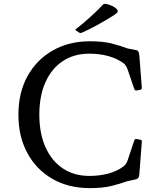

<svg xmlns="http://www.w3.org/2000/svg" viewBox="-20 -963 836 991"><path d="M374 -804Q366 -809 373 -814Q394 -830 418 -850.5Q442 -871 466 -893.5Q490 -916 509 -937Q515 -944 525 -943Q543 -940 556.5 -933.5Q570 -927 580 -919Q586 -912 587.5 -907Q589 -902 583.5 -896.5Q578 -891 564 -882Q526 -858 481.5 -833.5Q437 -809 402 -794Q394 -791 386 -796ZM444 8Q334 8 251 -39.5Q168 -87 121.5 -172.5Q75 -258 75 -371Q75 -484 121.5 -569Q168 -654 251.5 -702Q335 -750 444 -750Q511 -750 556.5 -738.5Q602 -727 638 -713L675 -706Q685 -705 689.5 -702Q694 -699 696.5 -691Q699 -683 700 -666L712 -510Q713 -502 703 -499L685 -496Q676 -495 673 -504L638 -606Q634 -617 629.5 -624Q625 -631 616 -638Q582 -662 537.5 -674Q493 -686 441 -686Q362 -686 304 -647.5Q246 -609 214.5 -538.5Q183 -468 183 -371Q183 -275 214.5 -204Q246 -133 304 -94Q362 -55 441 -55Q494 -55 538.5 -67Q583 -79 616 -103Q626 -111 630.5 -118Q635 -125 639 -136L673 -238Q676 -248 686 -245L704 -242Q713 -241 712 -231L699 -62Q698 -53 695.5 -47.5Q693 -42 685.5 -39Q678 -36 662 -33L638 -28Q602 -15 556.5 -3.5Q511 8 444 8Z"/></svg>

Font: Hahmlet
Style: Regular
Weight: 400
Designer: Minjoo Ham & Mark Frömberg
Foundry: hypertype
Version: Version 1.001; ttfautohint (v1.8.3)